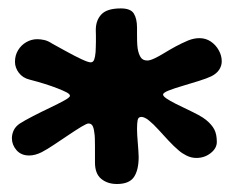

<svg xmlns="http://www.w3.org/2000/svg" viewBox="-20 -668 580 468"><path d="M265 -219.5Q242 -219.5 226.8 -232Q211.5 -244.5 211.5 -272Q211.5 -281 211.5 -291.2Q211.5 -301.5 211.5 -311.8Q211.5 -322 211.2 -330.2Q211 -338.5 210 -344Q208.5 -357 205.2 -362Q202 -367 195.5 -367Q191.5 -367 178.2 -359Q165 -351 147.5 -339.2Q130 -327.5 112.5 -315.8Q95 -304 81.5 -297Q65.5 -289 51 -289Q31.5 -289 20.2 -302Q9 -315 9 -331Q9 -341 13.5 -350.5Q18 -360 28.5 -367Q41 -375 61 -385.2Q81 -395.5 101.5 -405.2Q122 -415 136.2 -422.8Q150.5 -430.5 150.5 -434.5Q150.5 -438.5 142.5 -442.8Q134.5 -447 120.5 -452.5Q106.5 -458 89 -463.5Q71.5 -469 52 -474Q35.5 -478 26 -490.5Q16.5 -503 16.5 -517.5Q16.5 -533 24 -545.5Q31.5 -558 44 -565.2Q56.5 -572.5 71 -572.5Q78.5 -572.5 87.8 -570.5Q97 -568.5 107.5 -561.5Q122 -553.5 141.5 -542.8Q161 -532 178 -524Q195 -516 201 -516Q207 -516 209.5 -522.5Q212 -529 213 -541Q213.5 -546.5 213.5 -553Q213.5 -559.5 213.8 -566.5Q214 -573.5 213.8 -580.8Q213.5 -588 213.5 -595Q213.5 -618.5 227.2 -633Q241 -647.5 274.5 -647.5Q298.5 -647.5 306.2 -635Q314 -622.5 314 -600.5Q314 -593 314 -584.2Q314 -575.5 314.2 -566.8Q314.5 -558 315.5 -550Q317.5 -537.5 322.5 -529Q327.5 -520.5 339 -520.5Q345.5 -520.5 356.2 -525.5Q367 -530.5 380 -538.5Q393 -546.5 408.2 -554.8Q423.5 -563 439 -569.5Q453 -575 466 -575Q481.5 -575 493.8 -566.8Q506 -558.5 513.2 -545.5Q520.5 -532.5 520.5 -518.5Q520.5 -507.5 514.2 -498Q508 -488.5 495 -482Q484.5 -477 465 -470.8Q445.5 -464.5 425.5 -458.8Q405.5 -453 391.5 -447.5Q377.5 -442 377.5 -437.5Q377.5 -433.5 386 -427.8Q394.5 -422 408 -415.2Q421.5 -408.5 436.2 -401.5Q451 -394.5 463.5 -387.8Q476 -381 482.5 -375.5Q496.5 -364 502.5 -352.2Q508.5 -340.5 508.5 -322Q508.5 -306.5 493.5 -294.8Q478.5 -283 458.5 -283Q446.5 -283 435.2 -288.5Q424 -294 416 -301Q403.5 -311.5 390.8 -325.2Q378 -339 366 -352.2Q354 -365.5 343.2 -374.2Q332.5 -383 324.5 -383Q317 -383 315.5 -375.2Q314 -367.5 314 -353.5Q314 -347 314.5 -338.5Q315 -330 315.8 -320.5Q316.5 -311 317.2 -302Q318 -293 318 -285.5Q318 -253.5 306.5 -236.5Q295 -219.5 265 -219.5Z"/></svg>

Font: Gluten
Style: Bold
Weight: 700
Designer: Tyler Finck
Foundry: Etcetera Type Company
Version: Version 1.204